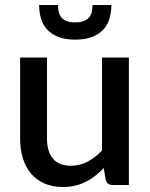

<svg xmlns="http://www.w3.org/2000/svg" viewBox="-20 -740 601 768"><path d="M495.5 -510V0H430.5Q409 0 403 -20.5L395 -68Q379 -51 361.2 -37Q343.5 -23 323.5 -13Q303.5 -3 280.8 2.5Q258 8 232 8Q190 8 158 -6Q126 -20 104.2 -45.5Q82.5 -71 71.5 -106.8Q60.5 -142.5 60.5 -185.5V-510H168V-185.5Q168 -134 191.8 -105.5Q215.5 -77 264 -77Q299.5 -77 330.2 -93.2Q361 -109.5 388 -138V-510ZM281 -581.5Q240.5 -581.5 212.8 -592.5Q185 -603.5 168 -622.5Q151 -641.5 143.8 -666.5Q136.5 -691.5 136.5 -720H212Q212 -704 215.2 -691.2Q218.5 -678.5 226.2 -669.5Q234 -660.5 247.2 -655.5Q260.5 -650.5 281 -650.5Q301 -650.5 314.5 -655.5Q328 -660.5 335.8 -669.5Q343.5 -678.5 346.8 -691.2Q350 -704 350 -720H425.5Q425.5 -691.5 418.2 -666.5Q411 -641.5 394 -622.5Q377 -603.5 349.2 -592.5Q321.5 -581.5 281 -581.5Z"/></svg>

Font: Lato SemiBold
Style: Regular
Weight: 600
Designer: Lukasz Dziedzic with Adam Twardoch and Botio Nikoltchev
Foundry: tyPoland Lukasz Dziedzic
Version: Version 2.015; 2015-08-06; http://www.latofonts.com/